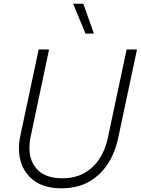

<svg xmlns="http://www.w3.org/2000/svg" viewBox="-20 -1007 760 1037"><path d="M442 -825 375 -987H430L487 -826ZM312 10Q223 10 168 -28.5Q113 -67 93 -131.5Q73 -196 90 -275L189 -740H245L146 -271Q124 -167 169.5 -105.5Q215 -44 317 -44Q384 -44 434.5 -72Q485 -100 517.5 -150Q550 -200 563 -265L664 -740H720L619 -265Q603 -186 563.5 -124Q524 -62 461.5 -26Q399 10 312 10Z"/></svg>

Font: Be Vietnam Pro ExtraLight
Style: Italic
Weight: 200
Italic angle: -12°
Designer: Lam Bao, Tony Le, Vietanh Nguyen
Foundry: Yellow Type Foundry
Version: Version 1.002; ttfautohint (v1.8.3)